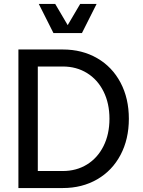

<svg xmlns="http://www.w3.org/2000/svg" viewBox="-20 -950 723 970"><path d="M631 -350Q631 -247 589 -167.5Q547 -88 471 -44Q395 0 297 0H73V-700H297Q395 -700 471 -656Q547 -612 589 -532.5Q631 -453 631 -350ZM533 -350Q533 -428 503 -488Q473 -548 419.5 -581Q366 -614 297 -614H171V-86H297Q366 -86 419.5 -119Q473 -152 503 -212Q533 -272 533 -350ZM322 -823 385 -930H468L394 -783H250L176 -930H259Z"/></svg>

Font: MedMera Sans Display
Style: Regular
Weight: 500
Designer: Kasper Nordkvist
Foundry: UNCUT.wtf
Version: Version 1.300